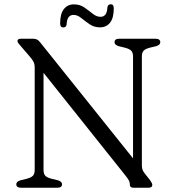

<svg xmlns="http://www.w3.org/2000/svg" viewBox="-20 -882 826 902"><path d="M271.5 -16.5Q271.5 0 249 0H79Q56.5 0 56.5 -16.5Q56.5 -29 76 -35L105 -42Q126 -47.5 134.5 -56.2Q143 -65 143 -84V-564.5Q143 -580.5 137.5 -591.5Q132 -602.5 118 -618.5L74 -669.5Q62 -682.5 62 -689Q62 -700 78.5 -700H135Q145.5 -700 153.2 -696.5Q161 -693 169.5 -682L605 -138V-616Q605 -635 596.5 -643.8Q588 -652.5 566.5 -658L537.5 -665Q518 -671.5 518 -683.5Q518 -700 540.5 -700H710Q733 -700 733 -683.5Q733 -671 713.5 -665L684 -658Q663 -652.5 654.8 -643.8Q646.5 -635 646.5 -616V-105Q646.5 -93 649.5 -85Q652.5 -77 658.5 -69L685 -35.5Q695.5 -21 695.5 -13.5Q695.5 0 677.5 0H607Q590 0 590 -14.5Q590 -24.5 586.5 -32.2Q583 -40 570 -56.5L184.5 -540V-84Q184.5 -65 193 -56.2Q201.5 -47.5 223 -42L252 -35Q271.5 -29 271.5 -16.5ZM450 -753.5Q422 -753.5 400.8 -768.2Q379.5 -783 361.5 -797.5Q343.5 -812 325.5 -812Q295 -812 293 -767.5Q291 -753 277.5 -753Q262.5 -753 262.5 -772Q262.5 -817 280 -839.2Q297.5 -861.5 327.5 -861.5Q355.5 -861.5 376.5 -846.8Q397.5 -832 415.5 -817.5Q433.5 -803 452.5 -803Q482.5 -803 484.5 -847Q486.5 -862 500.5 -862Q514.5 -862 514.5 -842.5Q514.5 -797.5 497 -775.5Q479.5 -753.5 450 -753.5Z"/></svg>

Font: Fraunces 9pt Soft Light
Style: Regular
Weight: 300
Version: Version 1.000;[0bf87f6ff]